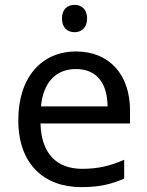

<svg xmlns="http://www.w3.org/2000/svg" viewBox="-20 -757 604 787"><path d="M286 -737C257 -737 234 -720 234 -681C234 -643 257 -625 286 -625C313 -625 337 -643 337 -681C337 -720 313 -737 286 -737ZM292 -546C150 -546 55 -440 55 -264C55 -85 160 10 313 10C386 10 434 -1 489 -25V-102C433 -78 385 -65 317 -65C210 -65 149 -130 146 -251H513V-304C513 -450 429 -546 292 -546ZM291 -474C380 -474 420 -412 421 -321H148C157 -417 207 -474 291 -474Z"/></svg>

Font: Noto Sans Buginese
Style: Regular
Weight: 400
Designer: Monotype Design Team
Foundry: Monotype Imaging Inc.
Version: Version 2.002